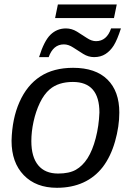

<svg xmlns="http://www.w3.org/2000/svg" viewBox="-20 -847 596 876"><path d="M524.4 -333.5Q524.4 -270 504.9 -201.7Q485.4 -133.3 449.2 -85.4Q412.6 -38.1 359.9 -14.2Q307.1 9.8 239.7 9.8Q144 9.8 88.4 -47.9Q32.7 -105.5 32.7 -204.6Q35.2 -305.7 68.8 -381.3Q103 -458.5 163.6 -498Q224.1 -537.6 313.5 -537.6Q416 -537.6 470.2 -484.1Q524.4 -430.7 524.4 -333.5ZM433.6 -333.5Q433.6 -473.1 312.5 -473.1Q246.6 -473.1 207 -439.5Q180.7 -417 161.9 -377.7Q143.1 -338.4 133.1 -292.2Q123 -246.1 123 -203.1Q123 -130.9 154.3 -93Q185.5 -55.2 245.1 -55.2Q295.4 -55.2 325.9 -72.3Q356.4 -89.4 379.4 -125Q402.3 -161.1 416.7 -216.6Q431.2 -272 433.6 -333.5ZM409.2 -586.4Q383.3 -586.4 359.6 -601.1Q335.9 -615.7 314.2 -630.1Q292.5 -644.5 271.5 -644.5Q247.1 -644.5 229.7 -629.9Q212.4 -615.2 202.1 -586.4H158.2Q181.2 -660.6 210.7 -689Q240.2 -717.3 280.8 -717.3Q307.1 -717.3 330.8 -702.9Q354.5 -688.5 376.2 -673.8Q397.9 -659.2 418 -659.2Q442.4 -659.2 459.7 -673.8Q477.1 -688.5 486.8 -717.3H531.7Q515.1 -665.5 499 -639.6Q483.4 -614.7 461.4 -600.6Q439.5 -586.4 409.2 -586.4ZM512.7 -826.7 500 -764.6H231.4L244.1 -826.7Z"/></svg>

Font: Arimo
Style: Italic
Weight: 400
Italic angle: -12°
Designer: Steve Matteson
Foundry: Monotype Imaging Inc.
Version: Version 1.33